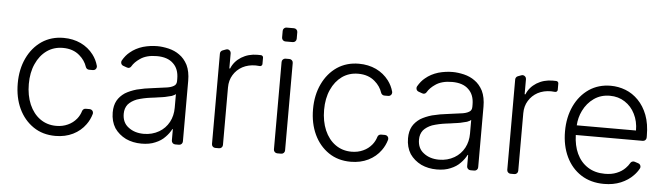

<svg xmlns="http://www.w3.org/2000/svg" viewBox="-47 -907 3827 1102"><g transform="rotate(5 1867.0 -356.0)"><path d="M169.4 -25.2Q115.1 -62.1 85.2 -125.4Q55.4 -189.3 55.4 -270.6Q55.4 -352.3 85.9 -416.5Q116.1 -480.1 170.1 -517Q224.4 -553.3 295.5 -553.3Q349.8 -553.3 394.9 -532.3Q439.3 -511 468 -473Q489.3 -445 498.9 -410.2Q499.6 -408 499.6 -404.5Q499.6 -396 493.6 -389.9Q487.6 -383.9 479 -383.9H456.7Q449.9 -383.9 444.4 -387.8Q438.9 -391.7 436.8 -398.1Q424.4 -435.7 392.8 -462.7Q355.1 -495.7 296.5 -495.7Q244.3 -495.7 204.2 -467.7Q163.7 -438.6 141.7 -388.8Q119 -339.1 119 -272.7Q119 -206.7 141 -155.2Q163.4 -103.7 203.1 -75.3Q243.3 -46.5 296.5 -46.5Q333.1 -46.5 362.9 -60.4Q392.4 -73.5 413.4 -99.1Q429.7 -119.3 437.1 -144.5Q439.3 -151.3 444.8 -155.2Q450.3 -159.1 457 -159.1H479.4Q488.3 -159.1 494.3 -153.1Q500.4 -147 500.4 -138.5Q500.4 -136.4 499.6 -132.8Q490.1 -99.1 469.8 -71.4Q442.1 -32.7 397.7 -10.7Q353 11.4 296.5 11.4Q223 11.4 169.4 -25.2Z M702.4 -6.4Q661.2 -27 636.7 -62.5Q612.9 -100.5 612.9 -152Q612.9 -192.1 628.6 -220.5Q643.1 -246.4 672.2 -266.3Q700.6 -283.4 738.6 -294.4Q788.7 -306.5 822.8 -309.7L864 -315.3Q896.3 -319.6 900.9 -320.3Q931.8 -323.5 948.9 -333.8Q965.2 -342.3 965.2 -362.9V-376.4Q965.2 -433.2 932.2 -463.8Q899.9 -495.7 837.4 -495.7Q777 -495.7 740.8 -469.8Q710.9 -449.6 696 -424Q693.5 -419.4 688.7 -416.7Q683.9 -414.1 679 -414.1Q675.4 -414.1 671.2 -415.8L650.2 -423.3Q643.8 -425.4 640.1 -430.8Q636.4 -436.1 636.4 -442.8Q636.4 -448.5 638.8 -453.1Q656.6 -484 679.3 -502.1Q710.2 -528.4 753.2 -541.5Q794.4 -552.9 835.2 -552.9Q865.4 -552.9 900.9 -544.7Q936.8 -535.9 963.1 -516.7Q991.8 -497.2 1011 -460.6Q1028.8 -423.3 1028.8 -370V-21Q1028.8 -12.1 1022.7 -6Q1016.7 0 1007.8 0H986.2Q977.6 0 971.4 -6Q965.2 -12.1 965.2 -21V-86.3H962.4Q949.2 -60.7 927.9 -39.4Q906.2 -16 871.8 -2.1Q839.1 12.4 792.6 12.4Q743.3 12.4 702.4 -6.4ZM711.6 -72.8Q747.2 -44.7 801.1 -44.7Q849.1 -44.7 888.5 -67.5Q925.1 -88.8 945.7 -126.8Q965.2 -163.4 965.2 -209.2V-288Q960.6 -283 942.5 -275.6Q922.2 -269.9 904.1 -266.3L889.2 -263.8Q873.6 -261 861.5 -259.9L850.9 -258.2Q828.1 -255 822.8 -254.6Q781.2 -249.3 744 -237.2Q712.4 -224.8 693.9 -203.8Q676.5 -181.5 676.5 -149.9Q676.5 -99.1 711.6 -72.8Z M1196.4 -20.6V-541.5Q1196.4 -548.3 1200.1 -553.6Q1203.8 -558.9 1209.9 -561.1L1229.8 -568.5Q1234.7 -570 1236.9 -570Q1245.4 -570 1251.6 -563.7Q1257.8 -557.5 1257.8 -549V-461.6H1262.4Q1278.4 -502.5 1319.2 -528.4Q1360.4 -553.6 1411.6 -553.6Q1422.6 -553.6 1429 -553.3H1432.2Q1437.5 -552.9 1441.2 -549.2Q1445 -545.5 1445 -540.1V-503.6Q1445 -497.5 1440.5 -493.6Q1436.1 -489.7 1430 -490.4Q1420.5 -491.8 1407 -491.8Q1364.7 -491.8 1331 -474.1Q1297.9 -456 1278.8 -424.4Q1259.6 -393.1 1259.6 -352.3V-20.6Q1259.6 -12.1 1253.6 -6Q1247.5 0 1238.6 0H1217Q1208.5 0 1202.4 -6Q1196.4 -12.1 1196.4 -20.6Z M1553.3 -20.6V-524.5Q1553.3 -533.4 1559.5 -539.4Q1565.7 -545.5 1574.2 -545.5H1596.9Q1605.5 -545.5 1611.5 -539.4Q1617.5 -533.4 1617.5 -524.5V-20.6Q1617.5 -12.1 1611.5 -6Q1605.5 0 1596.9 0H1574.2Q1565.7 0 1559.5 -6Q1553.3 -12.1 1553.3 -20.6ZM1544 -703.1Q1544 -711.6 1550.1 -717.7Q1556.1 -723.7 1564.6 -723.7H1607.2Q1615.8 -723.7 1622 -717.7Q1628.2 -711.6 1628.2 -703.1V-664.8Q1628.2 -655.9 1622 -649.9Q1615.8 -643.8 1607.2 -643.8H1564.6Q1556.1 -643.8 1550.1 -649.9Q1544 -655.9 1544 -664.8Z M1870.7 -25.2Q1816.4 -62.1 1786.6 -125.4Q1756.7 -189.3 1756.7 -270.6Q1756.7 -352.3 1787.3 -416.5Q1817.5 -480.1 1871.4 -517Q1925.8 -553.3 1996.8 -553.3Q2051.1 -553.3 2096.2 -532.3Q2140.6 -511 2169.4 -473Q2190.7 -445 2200.3 -410.2Q2201 -408 2201 -404.5Q2201 -396 2195 -389.9Q2188.9 -383.9 2180.4 -383.9H2158Q2151.3 -383.9 2145.8 -387.8Q2140.3 -391.7 2138.1 -398.1Q2125.7 -435.7 2094.1 -462.7Q2056.5 -495.7 1997.9 -495.7Q1945.7 -495.7 1905.5 -467.7Q1865.1 -438.6 1843 -388.8Q1820.3 -339.1 1820.3 -272.7Q1820.3 -206.7 1842.3 -155.2Q1864.7 -103.7 1904.5 -75.3Q1944.6 -46.5 1997.9 -46.5Q2034.4 -46.5 2064.3 -60.4Q2093.8 -73.5 2114.7 -99.1Q2131 -119.3 2138.5 -144.5Q2140.6 -151.3 2146.1 -155.2Q2151.6 -159.1 2158.4 -159.1H2180.8Q2189.6 -159.1 2195.7 -153.1Q2201.7 -147 2201.7 -138.5Q2201.7 -136.4 2201 -132.8Q2191.4 -99.1 2171.2 -71.4Q2143.5 -32.7 2099.1 -10.7Q2054.3 11.4 1997.9 11.4Q1924.4 11.4 1870.7 -25.2Z M2403.8 -6.4Q2362.6 -27 2338.1 -62.5Q2314.3 -100.5 2314.3 -152Q2314.3 -192.1 2329.9 -220.5Q2344.5 -246.4 2373.6 -266.3Q2402 -283.4 2440 -294.4Q2490.1 -306.5 2524.1 -309.7L2565.3 -315.3Q2597.7 -319.6 2602.3 -320.3Q2633.2 -323.5 2650.2 -333.8Q2666.5 -342.3 2666.5 -362.9V-376.4Q2666.5 -433.2 2633.5 -463.8Q2601.2 -495.7 2538.7 -495.7Q2478.3 -495.7 2442.1 -469.8Q2412.3 -449.6 2397.4 -424Q2394.9 -419.4 2390.1 -416.7Q2385.3 -414.1 2380.3 -414.1Q2376.8 -414.1 2372.5 -415.8L2351.6 -423.3Q2345.2 -425.4 2341.4 -430.8Q2337.7 -436.1 2337.7 -442.8Q2337.7 -448.5 2340.2 -453.1Q2358 -484 2380.7 -502.1Q2411.6 -528.4 2454.5 -541.5Q2495.7 -552.9 2536.6 -552.9Q2566.8 -552.9 2602.3 -544.7Q2638.1 -535.9 2664.4 -516.7Q2693.2 -497.2 2712.4 -460.6Q2730.1 -423.3 2730.1 -370V-21Q2730.1 -12.1 2724.1 -6Q2718 0 2709.2 0H2687.5Q2679 0 2672.8 -6Q2666.5 -12.1 2666.5 -21V-86.3H2663.7Q2650.6 -60.7 2629.3 -39.4Q2607.6 -16 2573.2 -2.1Q2540.5 12.4 2494 12.4Q2444.6 12.4 2403.8 -6.4ZM2413 -72.8Q2448.5 -44.7 2502.5 -44.7Q2550.4 -44.7 2589.8 -67.5Q2626.4 -88.8 2647 -126.8Q2666.5 -163.4 2666.5 -209.2V-288Q2661.9 -283 2643.8 -275.6Q2623.6 -269.9 2605.5 -266.3L2590.6 -263.8Q2574.9 -261 2562.9 -259.9L2552.2 -258.2Q2529.5 -255 2524.1 -254.6Q2482.6 -249.3 2445.3 -237.2Q2413.7 -224.8 2395.2 -203.8Q2377.8 -181.5 2377.8 -149.9Q2377.8 -99.1 2413 -72.8Z M2897.7 -20.6V-541.5Q2897.7 -548.3 2901.5 -553.6Q2905.2 -558.9 2911.2 -561.1L2931.1 -568.5Q2936.1 -570 2938.2 -570Q2946.7 -570 2952.9 -563.7Q2959.2 -557.5 2959.2 -549V-461.6H2963.8Q2979.8 -502.5 3020.6 -528.4Q3061.8 -553.6 3112.9 -553.6Q3123.9 -553.6 3130.3 -553.3H3133.5Q3138.8 -552.9 3142.6 -549.2Q3146.3 -545.5 3146.3 -540.1V-503.6Q3146.3 -497.5 3141.9 -493.6Q3137.4 -489.7 3131.4 -490.4Q3121.8 -491.8 3108.3 -491.8Q3066.1 -491.8 3032.3 -474.1Q2999.3 -456 2980.1 -424.4Q2960.9 -393.1 2960.9 -352.3V-20.6Q2960.9 -12.1 2954.9 -6Q2948.9 0 2940 0H2918.3Q2909.8 0 2903.8 -6Q2897.7 -12.1 2897.7 -20.6Z M3324.9 -24.5Q3269.2 -60.4 3239 -123.6Q3208.5 -187.5 3208.5 -269.9Q3208.5 -351.6 3239 -416.5Q3269.2 -480.1 3323.2 -517Q3377.1 -553.3 3447.8 -553.3Q3491.8 -553.3 3533.4 -537.3Q3574.6 -521.3 3607.2 -487.9Q3640.3 -454.2 3659.4 -404.5Q3678.6 -354 3678.6 -285.5V-274.9Q3678.6 -266.3 3672.6 -260.3Q3666.5 -254.3 3657.7 -254.3H3272Q3273.8 -193.9 3294.7 -148.4Q3317.1 -100.1 3358.7 -73.5Q3400.2 -46.9 3457.4 -46.9Q3496.4 -46.9 3525.2 -58.9Q3554.7 -70.7 3574.6 -91.3Q3588.4 -105.1 3597.7 -121.4Q3600.5 -126.4 3605.5 -129.1Q3610.4 -131.7 3615.8 -131.7Q3619 -131.7 3622.2 -130.7L3643.1 -123.9Q3649.9 -121.8 3653.8 -116.3Q3657.7 -110.8 3657.7 -104Q3657.7 -99.1 3655.2 -94.5Q3643.1 -72.1 3624.3 -53.3Q3596.2 -24.1 3554 -6.4Q3511.4 11.4 3457.4 11.4Q3381 11.4 3324.9 -24.5ZM3614 -310Q3614 -362.9 3592.7 -404.8Q3572.1 -446.7 3534.1 -471.2Q3496.8 -495.7 3447.8 -495.7Q3395.6 -495.7 3356.2 -468Q3316.8 -440.3 3294.7 -394.9Q3275.2 -355.1 3272.7 -310Z"/></g></svg>

Font: DeltaSans Light
Style: Regular
Weight: 300
Designer: Rasmus Andersson
Foundry: rsms
Version: Version 3.012